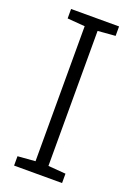

<svg xmlns="http://www.w3.org/2000/svg" viewBox="-138 -765 569 819"><g transform="rotate(20 146.0 -355.5)"><path d="M254.9 -42.5V0H37.1V-42.5L116.7 -48.8V-661.6L37.1 -668V-710.9H254.9V-668L175.3 -661.6V-48.8Z"/></g></svg>

Font: Hanuman Light
Style: Regular
Weight: 300
Designer: Danh Hong
Version: Version 8.002; ttfautohint (v1.8.3)